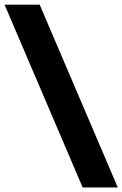

<svg xmlns="http://www.w3.org/2000/svg" viewBox="-32 -696 536 842"><path d="M330.5 126H484.5L142 -675.5H-12Z"/></svg>

Font: Anek Kannada Medium ExtraBold
Style: Regular
Weight: 800
Version: Version 1.003